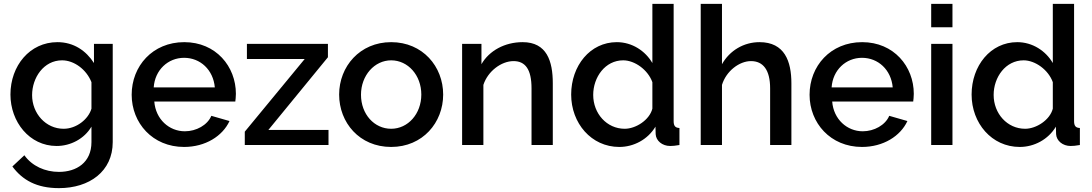

<svg xmlns="http://www.w3.org/2000/svg" viewBox="-20 -750 5649 993"><path d="M34 -261C34 -120 132 5 273 5C345 5 416 -32 453 -95V-15C453 91 375 139 285 139C213 139 146 109 106 53L44 111C96 181 169 223 285 223C443 223 563 136 563 -15V-523H466V-424C425 -488 361 -532 277 -532C134 -532 34 -410 34 -261ZM453 -188C437 -133 375 -84 309 -84C217 -84 146 -163 146 -258C146 -348 206 -438 301 -438C363 -438 427 -391 453 -325Z M932 10C1042 10 1131 -46 1167 -124L1073 -151C1053 -103 995 -71 936 -71C855 -71 785 -133 778 -225H1197C1198 -234 1200 -249 1200 -265C1200 -406 1097 -532 933 -532C769 -532 661 -408 661 -260C661 -114 769 10 932 10ZM775 -298C781 -388 849 -451 932 -451C1016 -451 1083 -389 1091 -298Z M1246 -69V0H1679V-78H1368L1676 -454V-523H1257V-445H1556Z M1734 -261C1734 -116 1839 10 2003 10C2166 10 2272 -116 2272 -261C2272 -406 2166 -532 2003 -532C1841 -532 1734 -406 1734 -261ZM2003 -84C1916 -84 1847 -159 1847 -260C1847 -360 1917 -438 2003 -438C2090 -438 2159 -361 2159 -261C2159 -161 2090 -84 2003 -84Z M2839 0V-319C2839 -434 2808 -532 2683 -532C2591 -532 2510 -488 2470 -418V-523H2370V0H2480V-311C2503 -382 2573 -434 2636 -434C2697 -434 2729 -391 2729 -293V0Z M2934 -261C2934 -113 3038 10 3183 10C3257 10 3330 -28 3370 -95L3371 -56C3373 -22 3405 5 3446 5C3459 5 3471 4 3494 0V-88C3472 -89 3464 -99 3464 -124V-730H3354V-424C3318 -486 3250 -532 3170 -532C3032 -532 2934 -410 2934 -261ZM3354 -188C3339 -129 3268 -84 3211 -84C3118 -84 3048 -163 3048 -259C3048 -351 3110 -438 3203 -438C3263 -438 3331 -389 3354 -325Z M4073 0V-319C4073 -433 4038 -532 3908 -532C3827 -532 3754 -489 3714 -418V-730H3604V0H3714V-311C3736 -383 3804 -434 3864 -434C3927 -434 3963 -388 3963 -293V0Z M4438 10C4548 10 4637 -46 4673 -124L4579 -151C4559 -103 4501 -71 4442 -71C4361 -71 4291 -133 4284 -225H4703C4704 -234 4706 -249 4706 -265C4706 -406 4603 -532 4439 -532C4275 -532 4167 -408 4167 -260C4167 -114 4275 10 4438 10ZM4281 -298C4287 -388 4355 -451 4438 -451C4522 -451 4589 -389 4597 -298Z M4796 -609H4906V-730H4796ZM4796 0H4906V-523H4796Z M5005 -261C5005 -113 5109 10 5254 10C5328 10 5401 -28 5441 -95L5442 -56C5444 -22 5476 5 5517 5C5530 5 5542 4 5565 0V-88C5543 -89 5535 -99 5535 -124V-730H5425V-424C5389 -486 5321 -532 5241 -532C5103 -532 5005 -410 5005 -261ZM5425 -188C5410 -129 5339 -84 5282 -84C5189 -84 5119 -163 5119 -259C5119 -351 5181 -438 5274 -438C5334 -438 5402 -389 5425 -325Z"/></svg>

Font: FIGSv2-sans-serif SemiBold
Style: Regular
Weight: 600
Designer: Matt McInerney, Pablo Impallari, Rodrigo Fuenzalida,Mirko Velimirovic
Foundry: Matt McInerney, Pablo Impallari, Rodrigo Fuenzalida
Version: Version 4.021;hotconv 1.0.109;makeotfexe 2.5.65596